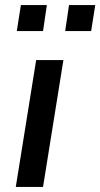

<svg xmlns="http://www.w3.org/2000/svg" viewBox="-20 -734 394 754"><path d="M42 0 122 -498H229L149 0ZM236 -612 251 -714H354L338 -612ZM46 -612 62 -714H164L149 -612Z"/></svg>

Font: Nunito Sans 7pt SemiCondensed SemiBold
Style: Italic
Weight: 600
Width: 4
Italic angle: -9°
Designer: Vernon Adams
Foundry: Vernon Adams
Version: Version 3.101;gftools[0.9.27]